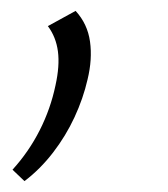

<svg xmlns="http://www.w3.org/2000/svg" viewBox="-20 -140 309 353"><path d="M25 193 3 172Q33 139 53 99.5Q73 60 82 17Q90 -19 86.5 -45.5Q83 -72 68 -92L119 -120Q141 -96 145.5 -63.5Q150 -31 141 6Q133 41 117 75.5Q101 110 77.5 140.5Q54 171 25 193Z"/></svg>

Font: Ysabeau Infant Light
Style: Italic
Weight: 300
Italic angle: -12°
Designer: Christian Thalmann (Catharsis Fonts)
Version: Version 2.001;gftools[0.9.30]; featfreeze: ss01,ss02,lnum